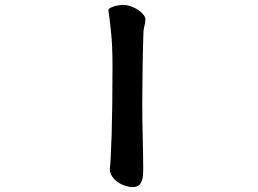

<svg xmlns="http://www.w3.org/2000/svg" viewBox="-20 -696 1040 775"><path d="M559.1 -569.3Q556.6 -493.7 555.7 -428.2Q554.2 -308.6 554.2 -277.8Q554.2 -247.1 554.7 -210.4Q555.2 -173.8 556.2 -135.7Q558.1 -59.6 558.1 -7.8Q558.1 34.2 543 49.8Q537.6 55.2 530.5 57.1Q523.4 59.1 513.7 59.1Q501 59.1 485.4 53.7Q451.2 43 433.1 16.6Q423.3 2.4 423.3 -13.7V-14.2Q427.2 -46.4 430.7 -154.1Q434.1 -261.7 434.1 -432.6Q434.1 -511.2 428.2 -566.9Q422.4 -622.6 417.5 -654.8Q418.5 -658.7 420.9 -661.1Q426.3 -666 441.7 -670.7Q457 -675.3 473.6 -676.3Q494.1 -676.3 511.2 -669.4Q544.9 -656.2 559.6 -635.7Q566.9 -626 566.9 -618.4Q566.9 -610.8 564.5 -598.4Q562 -585.9 560.5 -579.3Q559.1 -572.8 559.1 -569.3Z"/></svg>

Font: Bakudai
Style: Medium
Weight: 500
Version: Version 1.48